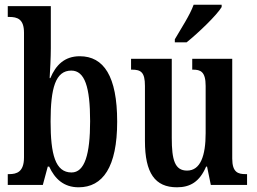

<svg xmlns="http://www.w3.org/2000/svg" viewBox="-20 -786 1092 816"><path d="M314 10C417 10 478 -76 478 -269C478 -462 421 -547 319 -547C254 -547 217 -509 194 -454H191C193 -485 196 -545 196 -581V-760H13V-714H19C54 -714 82 -705 82 -647V-117C82 -55 51 -46 19 -46H13V0H162L183 -78H189C213 -26 251 10 314 10ZM284 -53C215 -53 195 -130 195 -270C195 -412 216 -486 283 -486C340 -486 363 -417 363 -271C363 -130 340 -53 284 -53Z M723 -619V-606H773C824 -647 901 -721 922 -756V-766H803C787 -721 750 -666 723 -619ZM732 10C788 10 828 -13 856 -78H860L876 0H1030V-46H1024C992 -46 967 -53 967 -112V-536H797V-490H800C832 -490 854 -482 854 -421V-220C854 -124 832 -61 775 -61C723 -61 710 -106 710 -200V-536H537V-490H541C579 -490 596 -479 596 -421V-187C596 -50 639 10 732 10Z"/></svg>

Font: Noto Serif Armenian ExtraCondensed SemiBold
Style: Regular
Weight: 600
Width: 2
Designer: Monotype Design Team
Foundry: Monotype Imaging Inc.
Version: Version 2.008